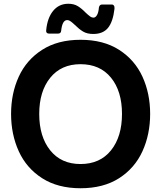

<svg xmlns="http://www.w3.org/2000/svg" viewBox="-20 -989 860 1023"><path d="M39 -382Q39 -491 80 -580.5Q121 -670 204.5 -723.5Q288 -777 409 -777Q531 -777 614.5 -723.5Q698 -670 739 -580.5Q780 -491 780 -382Q780 -273 739 -183Q698 -93 614.5 -39.5Q531 14 409 14Q288 14 204.5 -39.5Q121 -93 80 -183Q39 -273 39 -382ZM630 -382Q630 -503 571.5 -575Q513 -647 409 -647Q306 -647 247.5 -574.5Q189 -502 189 -382Q189 -261 247.5 -188Q306 -115 409 -115Q513 -115 571.5 -188Q630 -261 630 -382ZM379 -856Q377 -858 368 -866Q359 -874 352 -878Q345 -882 338 -882Q312 -882 306 -826Q305 -810 289 -810H241Q233 -810 229 -814.5Q225 -819 226 -827Q232 -893 263 -931Q294 -969 344 -969Q374 -969 395 -956Q416 -943 437 -921Q452 -907 460.5 -901Q469 -895 478 -895Q489 -895 497 -909Q505 -923 507 -949Q510 -965 524 -965H575Q583 -965 587 -959Q591 -953 590 -942Q582 -873 555.5 -840.5Q529 -808 477 -808Q444 -808 422.5 -821Q401 -834 379 -856Z"/></svg>

Font: Open Sauce Two
Style: Bold
Weight: 700
Designer: Alfredo Marco Pradil
Foundry: Creative Sauce Fz LLC
Version: Version 1.477